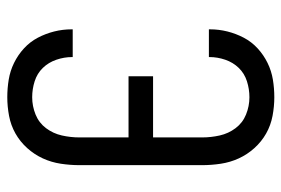

<svg xmlns="http://www.w3.org/2000/svg" viewBox="-146 -638 791 540"><g transform="rotate(90 250.0 -367.5)"><path d="M253 8Q228 8 203.5 4Q179 0 156.5 -11Q134 -22 115.5 -39Q97 -56 85.5 -78Q74 -100 68 -124Q62 -148 62 -173Q62 -174 62 -174.5Q62 -175 62 -176H140Q140 -176 140 -175.5Q140 -175 140 -174Q140 -152 147.5 -130Q155 -108 170.5 -92Q186 -76 208 -69Q230 -62 253 -62Q278 -62 301.5 -71.5Q325 -81 340 -101Q355 -121 360.5 -145.5Q366 -170 366 -195V-333H194V-402H366V-540Q366 -565 360.5 -589.5Q355 -614 340 -634Q325 -654 301.5 -663.5Q278 -673 253 -673Q230 -673 208 -666Q186 -659 170.5 -643Q155 -627 147.5 -605Q140 -583 140 -561Q140 -560 140 -559.5Q140 -559 140 -559H62Q62 -560 62 -560.5Q62 -561 62 -562Q62 -587 68 -611Q74 -635 85.5 -657Q97 -679 115.5 -696Q134 -713 156.5 -724Q179 -735 203.5 -739Q228 -743 253 -743Q279 -743 305.5 -738Q332 -733 355 -720Q378 -707 396 -687Q414 -667 425 -643Q436 -619 440 -592.5Q444 -566 444 -540V-195Q444 -169 440 -142.5Q436 -116 425 -92Q414 -68 396 -48Q378 -28 355 -15Q332 -2 305.5 3Q279 8 253 8Z"/></g></svg>

Font: Zed Sans
Style: Regular
Weight: 400
Designer: Belleve Invis
Foundry: Belleve Invis
Version: Version 1.0.0; ttfautohint (v1.8.4)